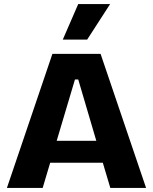

<svg xmlns="http://www.w3.org/2000/svg" viewBox="-20 -925 753 945"><path d="M14 0 238 -660H475L699 0H523L486 -124H227L190 0ZM349 -534 259 -232H454L365 -534ZM409 -730H289L365 -905H522Z"/></svg>

Font: Bricolage Grotesque 10pt ExtraBold
Style: Regular
Weight: 800
Designer: Mathieu Triay
Foundry: Atelier Triay
Version: Version 1.000; ttfautohint (v1.8.4.7-5d5b);gftools[0.9.32]